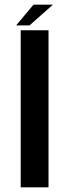

<svg xmlns="http://www.w3.org/2000/svg" viewBox="-20 -805 315 825"><path d="M69 0H188.5V-675H69ZM49.5 -696H107L207.5 -785H124Z"/></svg>

Font: Anybody Medium
Style: Regular
Weight: 500
Designer: Tyler Finck
Foundry: Etcetera Type Company
Version: Version 1.110